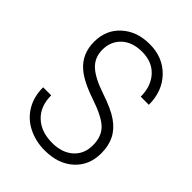

<svg xmlns="http://www.w3.org/2000/svg" viewBox="-211 -825 938 938"><g transform="rotate(45 258.5 -356.0)"><path d="M418 -174.8Q418 -234.4 384 -268.6Q350.1 -302.7 257.3 -334Q164.6 -365.2 121.1 -403.8Q64 -454.1 64 -536.6Q64 -618.2 120.1 -669.4Q176.3 -720.7 265.1 -720.7Q356 -720.7 413.6 -661.1Q471.2 -601.6 471.2 -507.8H415Q415 -579.6 374.8 -623.8Q334.5 -668 265.1 -668Q197.8 -668 158.9 -631.6Q120.1 -595.2 120.1 -537.6Q120.1 -483.9 156.7 -449.7Q193.4 -415.5 273.4 -388.9Q353.5 -362.3 394.5 -333.7Q435.5 -305.2 455.1 -266.6Q474.6 -228 474.6 -175.8Q474.6 -92.3 418.2 -41.3Q361.8 9.8 269 9.8Q206.5 9.8 155 -15.9Q103.5 -41.5 74.5 -89.6Q45.4 -137.7 45.4 -203.1H101.1Q101.1 -127.9 146.5 -85Q191.9 -42 269 -42Q336.4 -42 377.2 -78.1Q418 -114.3 418 -174.8Z"/></g></svg>

Font: Roboto Condensed Light
Style: Regular
Weight: 300
Designer: Google
Version: Version 2.134; 2016